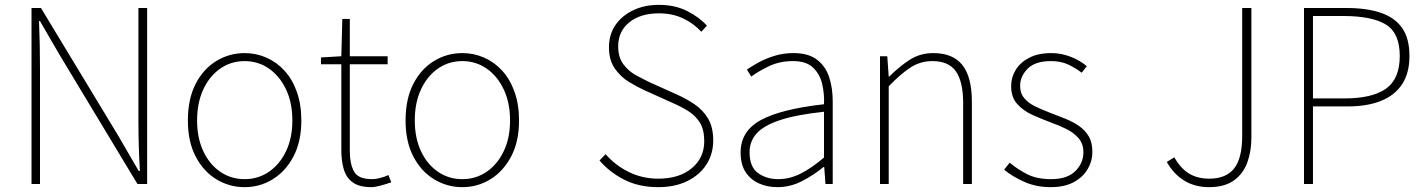

<svg xmlns="http://www.w3.org/2000/svg" viewBox="-20 -759 5887 792"><path d="M110 0V-726H149L469 -197L552 -54H557Q554 -107 552.5 -157.5Q551 -208 551 -259V-726H587V0H547L228 -529L145 -672H141Q143 -621 144 -573Q145 -525 145 -473V0Z M989 13Q926 13 872.5 -19.5Q819 -52 787 -113.5Q755 -175 755 -262Q755 -351 787 -413Q819 -475 872.5 -507.5Q926 -540 989 -540Q1036 -540 1078.5 -521.5Q1121 -503 1153.5 -467.5Q1186 -432 1204.5 -380Q1223 -328 1223 -262Q1223 -175 1190.5 -113.5Q1158 -52 1105 -19.5Q1052 13 989 13ZM989 -20Q1045 -20 1089.5 -50.5Q1134 -81 1160 -135.5Q1186 -190 1186 -262Q1186 -335 1160 -390Q1134 -445 1089.5 -476Q1045 -507 989 -507Q933 -507 888.5 -476Q844 -445 818.5 -390Q793 -335 793 -262Q793 -190 818.5 -135.5Q844 -81 888.5 -50.5Q933 -20 989 -20Z M1512 13Q1463 13 1436 -6Q1409 -25 1398.5 -59.5Q1388 -94 1388 -140V-494H1304V-522L1388 -527L1392 -681H1423V-527H1579V-494H1423V-135Q1423 -84 1440 -52Q1457 -20 1515 -20Q1530 -20 1549 -25Q1568 -30 1582 -37L1594 -7Q1571 1 1548.5 7Q1526 13 1512 13Z M1887 13Q1824 13 1770.5 -19.5Q1717 -52 1685 -113.5Q1653 -175 1653 -262Q1653 -351 1685 -413Q1717 -475 1770.5 -507.5Q1824 -540 1887 -540Q1934 -540 1976.5 -521.5Q2019 -503 2051.5 -467.5Q2084 -432 2102.5 -380Q2121 -328 2121 -262Q2121 -175 2088.5 -113.5Q2056 -52 2003 -19.5Q1950 13 1887 13ZM1887 -20Q1943 -20 1987.5 -50.5Q2032 -81 2058 -135.5Q2084 -190 2084 -262Q2084 -335 2058 -390Q2032 -445 1987.5 -476Q1943 -507 1887 -507Q1831 -507 1786.5 -476Q1742 -445 1716.5 -390Q1691 -335 1691 -262Q1691 -190 1716.5 -135.5Q1742 -81 1786.5 -50.5Q1831 -20 1887 -20Z M2695 13Q2615 13 2554.5 -18Q2494 -49 2453 -97L2478 -123Q2518 -77 2574 -49.5Q2630 -22 2695 -22Q2782 -22 2833.5 -65Q2885 -108 2885 -176Q2885 -225 2866.5 -254Q2848 -283 2818 -301.5Q2788 -320 2751 -336L2640 -386Q2609 -400 2574.5 -421Q2540 -442 2516 -476.5Q2492 -511 2492 -564Q2492 -617 2519 -656Q2546 -695 2592.5 -717Q2639 -739 2698 -739Q2764 -739 2814.5 -713.5Q2865 -688 2896 -653L2873 -628Q2842 -662 2798 -683Q2754 -704 2698 -704Q2622 -704 2576 -667Q2530 -630 2530 -568Q2530 -523 2551 -494.5Q2572 -466 2602 -449.5Q2632 -433 2657 -421L2768 -371Q2809 -353 2844 -329.5Q2879 -306 2900.5 -270.5Q2922 -235 2922 -179Q2922 -124 2894 -80.5Q2866 -37 2815 -12Q2764 13 2695 13Z M3187 13Q3146 13 3111.5 -2Q3077 -17 3056 -48.5Q3035 -80 3035 -130Q3035 -218 3118 -263.5Q3201 -309 3379 -329Q3381 -372 3371.5 -412.5Q3362 -453 3334 -480Q3306 -507 3251 -507Q3195 -507 3150 -485Q3105 -463 3079 -443L3061 -472Q3078 -484 3106.5 -500Q3135 -516 3172.5 -528Q3210 -540 3253 -540Q3315 -540 3350.5 -512.5Q3386 -485 3400.5 -440Q3415 -395 3415 -341V0H3385L3380 -70H3377Q3337 -37 3288.5 -12Q3240 13 3187 13ZM3190 -20Q3237 -20 3282 -42.5Q3327 -65 3379 -109V-298Q3265 -286 3197.5 -263.5Q3130 -241 3101 -208.5Q3072 -176 3072 -131Q3072 -70 3107 -45Q3142 -20 3190 -20Z M3610 0V-527H3640L3646 -443H3648Q3689 -484 3732 -512Q3775 -540 3830 -540Q3911 -540 3950 -490.5Q3989 -441 3989 -339V0H3953V-334Q3953 -421 3923.5 -464Q3894 -507 3826 -507Q3777 -507 3736.5 -481Q3696 -455 3646 -403V0Z M4314 13Q4255 13 4206 -8.5Q4157 -30 4122 -59L4145 -88Q4178 -60 4218 -40Q4258 -20 4316 -20Q4382 -20 4415.5 -53Q4449 -86 4449 -131Q4449 -166 4429 -189Q4409 -212 4378.5 -227Q4348 -242 4317 -253Q4277 -268 4239 -285Q4201 -302 4176 -330Q4151 -358 4151 -403Q4151 -440 4170 -471Q4189 -502 4226 -521Q4263 -540 4317 -540Q4357 -540 4396 -525Q4435 -510 4463 -486L4442 -459Q4416 -479 4386 -493Q4356 -507 4315 -507Q4250 -507 4219 -475.5Q4188 -444 4188 -405Q4188 -374 4205.5 -353.5Q4223 -333 4251.5 -319.5Q4280 -306 4311 -294Q4343 -282 4374 -269.5Q4405 -257 4430 -240Q4455 -223 4470.5 -197.5Q4486 -172 4486 -133Q4486 -94 4466 -60.5Q4446 -27 4408 -7Q4370 13 4314 13Z M4967 13Q4909 13 4865 -14Q4821 -41 4793 -91L4824 -110Q4852 -62 4886.5 -42Q4921 -22 4968 -22Q5038 -22 5071 -64.5Q5104 -107 5104 -197V-726H5142V-192Q5142 -135 5125 -88.5Q5108 -42 5069.5 -14.5Q5031 13 4967 13Z M5359 0V-726H5534Q5617 -726 5675 -706.5Q5733 -687 5763.5 -644Q5794 -601 5794 -528Q5794 -458 5764 -412Q5734 -366 5677 -343Q5620 -320 5538 -320H5396V0ZM5396 -353H5525Q5641 -353 5697.5 -393.5Q5754 -434 5754 -528Q5754 -623 5696.5 -658Q5639 -693 5521 -693H5396Z"/></svg>

Font: Noto Sans JP
Style: Regular
Weight: 100
Designer: Ryoko NISHIZUKA 西塚涼子 (kana, bopomofo & ideographs); Paul D. Hunt (Latin, Greek & Cyrillic); Sandoll Communications 산돌커뮤니
Foundry: Adobe
Version: Version 2.004;hotconv 1.0.118;makeotfexe 2.5.65603